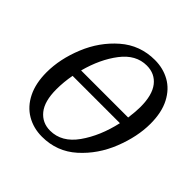

<svg xmlns="http://www.w3.org/2000/svg" viewBox="-190 -883 1053 1053"><g transform="rotate(45 336.5 -357.0)"><path d="M656 -460Q656 -360 612.5 -250Q569 -140 485 -64.5Q401 11 285 11Q219 11 166 -20Q113 -51 83 -111.5Q53 -172 53 -257Q53 -360 97.5 -469Q142 -578 226.5 -651.5Q311 -725 426 -725Q490 -725 542 -696Q594 -667 625 -607.5Q656 -548 656 -460ZM180 -398H545Q552 -452 552 -486Q552 -579 515.5 -625.5Q479 -672 416 -672Q332 -672 271.5 -593Q211 -514 180 -398ZM535 -344H168Q157 -286 157 -229Q157 -136 194.5 -90Q232 -44 293 -44Q383 -44 445 -131.5Q507 -219 535 -344Z"/></g></svg>

Font: Noto Serif Narrow
Style: Italic
Weight: 400
Width: 4
Italic angle: -12°
Designer: Monotype Design Team
Foundry: Monotype Imaging Inc.
Version: Version 1.001